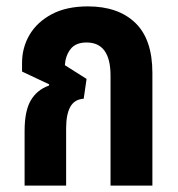

<svg xmlns="http://www.w3.org/2000/svg" viewBox="-20 -581 556 601"><path d="M57 0V-171Q57 -234 76.5 -267Q96 -300 133 -313L134 -317L49 -357V-384Q49 -432 72.5 -472Q96 -512 142 -536.5Q188 -561 255 -561Q350 -561 403.5 -509.5Q457 -458 457 -353V0H326V-344Q326 -448 251 -448Q217 -448 201 -427.5Q185 -407 183 -377L251 -334L242 -272Q213 -270 200 -246.5Q187 -223 187 -179V0Z"/></svg>

Font: Noto Sans Thai ExtCond
Style: Bold
Weight: 700
Width: 2
Designer: Monotype Design Team
Foundry: Monotype Imaging Inc.
Version: Version 2.002; ttfautohint (v1.8.4.7-5d5b)